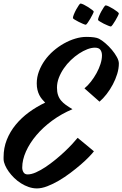

<svg xmlns="http://www.w3.org/2000/svg" viewBox="-60 -968 683 1071"><path d="M411.1 -475.1Q429.7 -490.2 447.3 -512.7Q464.8 -535.2 478.5 -560.1Q492.2 -585 500.5 -610.8Q508.8 -636.7 508.8 -659.2Q508.8 -677.2 500.2 -689.7Q491.7 -702.1 469.2 -702.1Q450.2 -702.1 427.2 -693.4Q404.3 -684.6 380.9 -669.2Q357.4 -653.8 335.2 -632.6Q313 -611.3 295.9 -586.4Q278.8 -561.5 268.3 -534.2Q257.8 -506.8 257.8 -479Q257.8 -455.1 263.7 -437.7Q269.5 -420.4 280.8 -407Q292 -393.6 307.9 -382.3Q323.7 -371.1 344.2 -358.9Q282.7 -333 231.2 -295.2Q179.7 -257.3 142.6 -213.4Q105.5 -169.4 84.7 -122.8Q64 -76.2 64 -33.2Q64 -18.1 71.3 -6.6Q78.6 4.9 94.2 4.9Q114.7 4.9 140.1 -6.3Q165.5 -17.6 192.9 -35.6Q220.2 -53.7 247.8 -76.2Q275.4 -98.6 299.6 -121.3Q323.7 -144 342.8 -164.6Q361.8 -185.1 373 -199.2Q402.3 -175.8 423.8 -157.5Q445.3 -139.2 463.9 -124Q455.6 -112.8 436.3 -92.8Q417 -72.8 390.4 -49.8Q363.8 -26.9 332.3 -3.2Q300.8 20.5 268.3 39.6Q235.8 58.6 204.1 70.8Q172.4 83 146 83Q123 83 100.3 75.2Q77.6 67.4 57.1 54.4Q36.6 41.5 19.3 24.7Q2 7.8 -11 -10.3Q-23.9 -28.3 -31.7 -46.4Q-39.6 -64.5 -40 -80.1V-91.8Q-40 -143.1 -22 -188.5Q-3.9 -233.9 27.6 -272.2Q59.1 -310.5 101.3 -341.6Q143.6 -372.6 191.9 -395.5Q183.1 -404.3 174.6 -414.6Q166 -424.8 159.4 -437.7Q152.8 -450.7 148.9 -466.8Q145 -482.9 145 -502.9Q145 -537.1 157.2 -569.8Q169.4 -602.5 189.9 -631.3Q210.4 -660.2 238 -684.1Q265.6 -708 296.4 -725.3Q327.1 -742.7 359.4 -752.4Q391.6 -762.2 421.9 -762.2Q472.2 -762.2 492.2 -752Q508.8 -743.2 528.1 -726.6Q547.4 -710 564 -690.2Q580.6 -670.4 591.8 -650.1Q603 -629.9 603 -613.8Q603 -585.9 593.8 -555.7Q584.5 -525.4 569.3 -496.8Q554.2 -468.3 534.7 -443.1Q515.1 -418 495.1 -400.9ZM462.9 -903.3Q462.9 -900.4 457 -888.4Q451.2 -876.5 443.6 -863.5Q436 -850.6 428.7 -840.3Q421.4 -830.1 418 -830.1Q414.6 -830.1 402.8 -835Q391.1 -839.8 378.7 -846.2Q366.2 -852.5 356.4 -858.6Q346.7 -864.7 346.7 -867.2Q346.7 -874.5 352.3 -888.2Q357.9 -901.9 365.2 -915.3Q372.6 -928.7 379.4 -938.5Q386.2 -948.2 388.7 -948.2Q395 -948.2 407.5 -942.1Q419.9 -936 432.1 -928.2Q444.3 -920.4 453.6 -913.1Q462.9 -905.8 462.9 -903.3ZM603 -893.1Q603 -890.1 597.2 -878.4Q591.3 -866.7 583.7 -853.8Q576.2 -840.8 568.8 -830.6Q561.5 -820.3 558.1 -820.3Q554.7 -820.3 543 -825Q531.2 -829.6 518.8 -835.9Q506.3 -842.3 496.6 -848.4Q486.8 -854.5 486.8 -856.9Q486.8 -864.3 492.4 -877.9Q498 -891.6 505.4 -905Q512.7 -918.5 519.5 -928.2Q526.4 -938 528.8 -938Q535.2 -938 547.6 -931.9Q560.1 -925.8 572.3 -918.2Q584.5 -910.6 593.8 -903.3Q603 -896 603 -893.1Z"/></svg>

Font: Yesteryear
Style: Regular
Weight: 400
Designer: Astigmatic (AOETI)
Foundry: Astigmatic (AOETI)
Version: Version 1.000